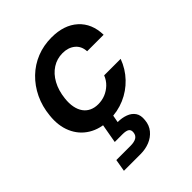

<svg xmlns="http://www.w3.org/2000/svg" viewBox="-218 -649 1037 1037"><g transform="rotate(-45 300.0 -131.0)"><path d="M260 12Q190 12 139.5 -19Q89 -50 65 -105.5Q41 -161 49 -233Q55 -296 80.5 -349.5Q106 -403 147 -442.5Q188 -482 240.5 -503Q293 -524 354 -524Q449 -524 505 -473.5Q561 -423 563 -335H437Q435 -376 407 -399Q379 -422 336 -422Q293 -422 258 -399.5Q223 -377 200.5 -336Q178 -295 172 -240Q168 -205 173.5 -177Q179 -149 193 -129.5Q207 -110 228.5 -100Q250 -90 277 -90Q307 -90 332.5 -100.5Q358 -111 378.5 -130.5Q399 -150 410 -178H536Q515 -121 474 -78Q433 -35 378.5 -11.5Q324 12 260 12ZM121 262 133 192H241Q270 192 286 182.5Q302 173 304 152Q306 133 294 125Q282 117 255 117H196L218 -7H294L283 52Q316 52 343 62Q370 72 384.5 93Q399 114 395 149Q392 185 371 210.5Q350 236 318 249Q286 262 248 262Z"/></g></svg>

Font: DM Sans 12pt SemiBold
Style: Italic
Weight: 600
Italic angle: -10°
Version: Version 4.004;gftools[0.9.30]